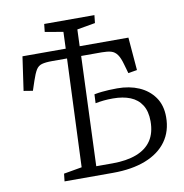

<svg xmlns="http://www.w3.org/2000/svg" viewBox="-82 -818 861 896"><g transform="rotate(-10 348.5 -370.0)"><path d="M263 -563H192Q161 -563 143.5 -558Q126 -553 116 -536.5Q106 -520 95 -487L80 -442L37 -449L60 -609H265L268 -688L182 -703L186 -740H424L420 -703L334 -688L331 -609H562L575 -453L533 -446L521 -488Q512 -521 500.5 -537Q489 -553 472 -558Q455 -563 428 -563H330L310 -44H387Q454 -44 501 -62Q548 -80 572 -116Q596 -152 596 -207Q596 -254 577 -284Q558 -314 523.5 -328Q489 -342 441 -342Q417 -342 397.5 -340Q378 -338 358 -334L360 -376Q381 -380 397 -381.5Q413 -383 430 -384Q447 -385 469 -385Q527 -385 572 -365.5Q617 -346 644 -308Q671 -270 671 -214Q671 -147 636.5 -99Q602 -51 537 -25.5Q472 0 381 0H152L156 -36L242 -51Z"/></g></svg>

Font: Literata 18pt Light
Style: Italic
Weight: 300
Italic angle: -2°
Designer: Latin by Veronika Burian and Jose Scaglione. Greek by Irene Vlachou. Cyrillic by Vera Evstafieva
Foundry: TypeTogether
Version: Version 3.103;gftools[0.9.29]